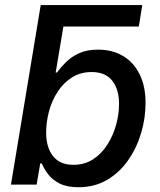

<svg xmlns="http://www.w3.org/2000/svg" viewBox="-20 -748 649 778"><path d="M185.1 -640.6 145 -727.5H556.6L542.5 -640.6ZM297.9 10.7Q251 10.7 221.2 -4.6Q191.4 -20 174.8 -42.2Q158.2 -64.5 149.4 -85.9H143.1L128.4 0H24.4L145 -727.5H251.5L205.6 -454.1H210.9Q225.6 -474.6 247.1 -496.1Q268.6 -517.6 300.3 -532.2Q332 -546.9 377.4 -546.9Q435.5 -546.9 478.8 -521Q522 -495.1 545.9 -446.8Q569.8 -398.4 569.8 -330.6Q569.8 -269 551.8 -208.5Q533.7 -147.9 499 -98.4Q464.4 -48.8 413.8 -19Q363.3 10.7 297.9 10.7ZM276.9 -80.1Q322.8 -80.1 357.2 -102.5Q391.6 -125 415 -161.9Q438.5 -198.7 450.4 -241.9Q462.4 -285.2 462.4 -327.1Q462.4 -385.7 434.8 -420.9Q407.2 -456.1 351.6 -456.1Q306.2 -456.1 271.7 -434.3Q237.3 -412.6 213.9 -376.7Q190.4 -340.8 178.7 -297.4Q167 -253.9 167 -210.9Q167 -150.9 194.8 -115.5Q222.7 -80.1 276.9 -80.1Z"/></svg>

Font: Inter 18pt Medium
Style: Italic
Weight: 500
Italic angle: -9.3988°
Designer: Rasmus Andersson
Foundry: rsms
Version: Version 4.001;git-66647c0bb